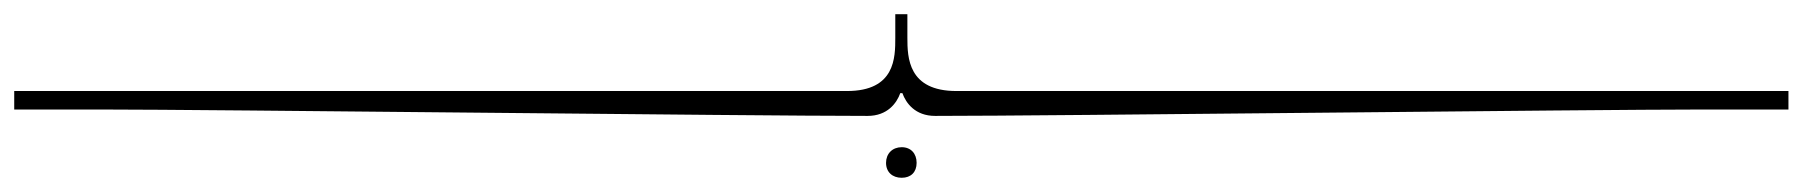

<svg xmlns="http://www.w3.org/2000/svg" viewBox="-29 -364 2535 270"><path d="M-9 -210H113C269 -210 1024 -201 1191 -201C1219 -201 1232 -219 1237 -233H1240C1245 -219 1258 -201 1286 -201C1453 -201 2209 -210 2365 -210H2486V-236H1316C1248 -236 1247 -283 1247 -311V-344H1230V-311C1230 -283 1230 -236 1162 -236H-9ZM1239 -114C1252 -114 1260 -122 1260 -135C1260 -148 1252 -157 1239 -157C1226 -157 1217 -148 1217 -135C1217 -122 1226 -114 1239 -114Z"/></svg>

Font: FoglihtenDeH02
Style: Regular
Weight: 500
Designer: gluk (gluksza@wp.pl|www.glukfonts.pl)
Version: Version 0.68